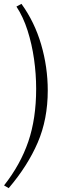

<svg xmlns="http://www.w3.org/2000/svg" viewBox="-20 -774 308 993"><path d="M1 185Q86 77 126.5 -42Q167 -161 167 -315Q167 -391 156 -468.5Q145 -546 122.5 -616.5Q100 -687 65 -740L91 -754Q159 -660 193 -543.5Q227 -427 227 -306Q227 -157 175 -36.5Q123 84 25 199Z"/></svg>

Font: Bona Nova SC
Style: Italic
Weight: 400
Italic angle: -4°
Designer: Mateusz Machalski
Foundry: Capitalics
Version: Version 4.001; ttfautohint (v1.8.4.7-5d5b)